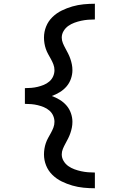

<svg xmlns="http://www.w3.org/2000/svg" viewBox="-20 -853 640 1026"><path d="M487 153Q457 153 426.5 150Q396 147 366.5 138.5Q337 130 309.5 116.5Q282 103 260 81.5Q238 60 226.5 31.5Q215 3 215 -28Q215 -43 217.5 -58.5Q220 -74 225 -88.5Q230 -103 237.5 -116.5Q245 -130 252.5 -143.5Q260 -157 265.5 -171.5Q271 -186 271 -202Q271 -219 264 -235Q257 -251 243.5 -262.5Q230 -274 214 -280.5Q198 -287 181.5 -291Q165 -295 147.5 -296.5Q130 -298 113 -298V-319V-382Q130 -382 147.5 -383.5Q165 -385 181.5 -389Q198 -393 214 -399.5Q230 -406 243.5 -417.5Q257 -429 264 -445Q271 -461 271 -478Q271 -494 265.5 -508.5Q260 -523 252.5 -536.5Q245 -550 237.5 -563.5Q230 -577 225 -591.5Q220 -606 217.5 -621.5Q215 -637 215 -652Q215 -683 226.5 -711.5Q238 -740 260 -761.5Q282 -783 309.5 -796.5Q337 -810 366.5 -818.5Q396 -827 426.5 -830Q457 -833 487 -833V-749Q469 -749 450.5 -747.5Q432 -746 413.5 -742Q395 -738 377.5 -731.5Q360 -725 345 -714.5Q330 -704 320 -687.5Q310 -671 310 -652Q310 -637 316 -622.5Q322 -608 329.5 -594.5Q337 -581 344 -567Q351 -553 356 -538.5Q361 -524 364 -509Q367 -494 367 -478Q367 -455 359 -432Q351 -409 335.5 -391Q320 -373 299.5 -360.5Q279 -348 257 -340Q279 -332 299.5 -319.5Q320 -307 335.5 -289Q351 -271 359 -248Q367 -225 367 -202Q367 -186 364 -171Q361 -156 356 -141.5Q351 -127 344 -113Q337 -99 329.5 -85.5Q322 -72 316 -57.5Q310 -43 310 -28Q310 -9 320 7.5Q330 24 345 34.5Q360 45 377.5 51.5Q395 58 413.5 62Q432 66 450.5 67.5Q469 69 487 69Z"/></svg>

Font: Iosevka Curly Slab MdEx
Style: Regular
Weight: 500
Width: 7
Monospace: yes
Designer: Belleve Invis
Foundry: Belleve Invis
Version: Version 11.1.0; ttfautohint (v1.8.3)